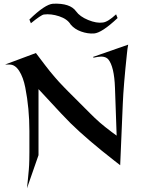

<svg xmlns="http://www.w3.org/2000/svg" viewBox="-20 -858 776 1032"><path d="M360 -726Q342 -756 298 -770.5Q254 -785 216 -780Q201 -778 146 -733L138 -753Q222 -835 265 -838Q357 -842 389 -797Q409 -769 454 -750.5Q499 -732 533 -737Q560 -740 604 -781L612 -761Q527 -681 485 -678Q451 -676 416 -688.5Q381 -701 360 -726ZM7 -511 173 -573 223 -507Q236 -490 248.5 -474.5Q261 -459 274.5 -443.5Q288 -428 297 -418Q306 -408 323 -390.5Q340 -373 347 -366Q354 -359 375.5 -337.5Q397 -316 405 -308Q414 -299 434.5 -278.5Q455 -258 463.5 -249.5Q472 -241 488.5 -225Q505 -209 517 -199Q529 -189 546 -175Q563 -161 581 -148L607 -129L598 -386Q594 -500 562 -539Q544 -559 504 -552L483 -548L480 -552L669 -618Q665 -599 662 -567Q644 -398 640 -300L626 30L595 6Q451 -106 360 -195Q327 -227 214 -350L187 -379V-24L125 154L130 106Q133 77 135 53Q137 29 137.5 2.5Q138 -24 138 -40Q138 -56 138 -94Q138 -132 138 -154Q138 -214 132.5 -272.5Q127 -331 116 -387Q105 -443 83 -477Q61 -511 32 -511Z"/></svg>

Font: Roman Uncial Modern
Style: Medium
Weight: 500
Version: Version 001.000